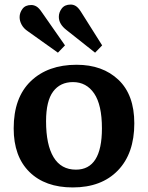

<svg xmlns="http://www.w3.org/2000/svg" viewBox="-20 -808 649 842"><path d="M299 14Q178 14 109 -54Q40 -122 40 -245Q40 -380 115 -452Q190 -524 316 -524Q430 -524 499.5 -458Q569 -392 569 -267Q569 -135 497 -60.5Q425 14 299 14ZM313 -64Q427 -64 427 -245Q427 -348 393 -398Q359 -448 300 -448Q244 -448 213 -406.5Q182 -365 182 -276Q182 -173 215 -118.5Q248 -64 313 -64ZM397 -577 272 -676Q238 -702 238 -734Q238 -754 251 -771Q264 -788 290 -788Q302 -788 312.5 -781.5Q323 -775 334 -758L428 -609ZM234 -577 102 -671Q84 -683 75 -699.5Q66 -716 66 -733Q66 -752 78.5 -769Q91 -786 117 -786Q129 -786 140 -779.5Q151 -773 163 -755L265 -609Z"/></svg>

Font: Literata SemiBold
Style: Regular
Weight: 600
Designer: Latin by Veronika Burian and Jose Scaglione. Greek by Irene Vlachou. Cyrillic by Vera Evstafieva.
Foundry: TypeTogether
Version: Version 3.103; ttfautohint (v1.8.4.7-5d5b);gftools[0.9.29]